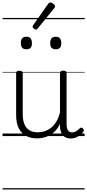

<svg xmlns="http://www.w3.org/2000/svg" viewBox="-20 -1071 686 1511"><path d="M270 18Q222 18 185 -1.5Q148 -21 127.5 -61.5Q107 -102 107 -166V-496Q107 -505 113 -509.5Q119 -514 132 -514Q146 -514 152.5 -509.5Q159 -505 159 -496V-171Q159 -127 171.5 -95.5Q184 -64 210 -47Q236 -30 277 -30Q306 -30 333 -39Q360 -48 383 -66.5Q406 -85 424 -115Q442 -145 452 -186V-496Q452 -506 458.5 -510.5Q465 -515 479 -515Q492 -515 498 -510.5Q504 -506 504 -496V-93Q504 -73 508.5 -58.5Q513 -44 523 -36.5Q533 -29 547 -29Q557 -29 567 -32.5Q577 -36 587 -43Q597 -50 607 -61Q613 -67 620 -66.5Q627 -66 633 -59Q638 -54 639.5 -47Q641 -40 636 -34Q625 -19 609 -7Q593 5 575 12Q557 19 537 19Q517 19 502 13Q487 7 476 -5Q465 -17 459 -35Q453 -53 452 -76V-97Q437 -63 415.5 -41Q394 -19 370 -6Q346 7 320.5 12.5Q295 18 270 18ZM188 -683Q166 -683 155 -695Q144 -707 144 -732Q144 -757 155 -769.5Q166 -782 188 -782Q210 -782 220.5 -769.5Q231 -757 231 -732Q232 -707 221 -695Q210 -683 188 -683ZM419 -683Q397 -683 386 -695Q375 -707 375 -732Q375 -757 386 -769.5Q397 -782 419 -782Q440 -782 451 -769.5Q462 -757 462 -732Q463 -707 451.5 -695Q440 -683 419 -683ZM263 -838Q256 -838 246 -846Q236 -854 236 -861Q236 -863 237.5 -866Q239 -869 241 -873L360 -1042Q364 -1047 367.5 -1049Q371 -1051 377 -1051Q383 -1051 391.5 -1046.5Q400 -1042 406.5 -1035Q413 -1028 413 -1022Q413 -1017 411.5 -1014.5Q410 -1012 407 -1007L276 -846Q270 -838 263 -838ZM0 410H646V420H0ZM0 -20H646V0H0ZM0 -505H646V-500H0ZM0 -930H646V-920H0Z"/></svg>

Font: Playwrite DE Grund Guides
Style: Regular
Weight: 400
Designer: Veronika Burian, José Scaglione
Foundry: TypeTogether
Version: Version 1.003